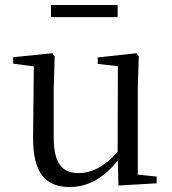

<svg xmlns="http://www.w3.org/2000/svg" viewBox="-20 -737 693 772"><path d="M185 -668H453V-717H185ZM456 9 610 0V-27L534 -35V-380L538 -511L528 -523L373 -506V-480L454 -471L453 -127C407 -73 353 -41 296 -41C231 -41 196 -78 196 -185V-380L200 -511L190 -523L33 -507V-481L116 -470L113 -186C112 -37 166 15 261 15C340 15 403 -28 454 -92Z"/></svg>

Font: Source Han Serif KR
Style: Regular
Weight: 400
Designer: Ryoko NISHIZUKA 西塚涼子 (kana & ideographs); Frank Grießhammer (Latin, Greek & Cyrillic); Wenlong ZHANG 张文龙 (bopomofo); San
Foundry: Adobe
Version: Version 2.001;hotconv 1.1.0;makeotfexe 2.6.0